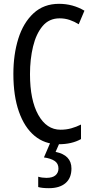

<svg xmlns="http://www.w3.org/2000/svg" viewBox="-20 -745 486 1005"><path d="M292 -649Q237 -649 203 -608.5Q169 -568 153 -501.5Q137 -435 137 -357Q137 -221 180.5 -143.5Q224 -66 297 -66Q327 -66 353.5 -73.5Q380 -81 404 -93V-17Q356 10 287 10Q214 10 161 -34Q108 -78 79 -160.5Q50 -243 50 -358Q50 -460 76 -543Q102 -626 155.5 -675.5Q209 -725 289 -725Q361 -725 422 -689L392 -618Q370 -632 345 -640.5Q320 -649 292 -649ZM354 137Q354 187 323 213.5Q292 240 236 240Q200 240 180 234V180Q200 186 223 186Q255 186 270.5 172.5Q286 159 286 137Q286 111 266 97.5Q246 84 210 79L244 0H293L271 50Q354 67 354 137Z"/></svg>

Font: Noto Sans Gurmukhi ExtraCondensed
Style: Regular
Weight: 400
Width: 2
Designer: Jelle Bosma - Monotype Design Team
Foundry: Monotype Imaging Inc.
Version: Version 2.004; ttfautohint (v1.8.4.7-5d5b)